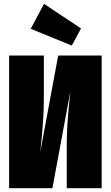

<svg xmlns="http://www.w3.org/2000/svg" viewBox="-20 -987 581 1007"><path d="M210.9 -966.8 404.8 -837.9 356.9 -748 141.1 -835.9ZM513.2 -695.8V0H330.1V-222.2Q330.1 -239.7 330.3 -256.8Q330.6 -273.9 331.5 -292.5Q332.5 -311 333 -324.2Q333.5 -337.4 335.2 -357.7Q336.9 -377.9 337.6 -387.7Q338.4 -397.5 340.3 -419.7Q342.3 -441.9 343 -448.5Q343.8 -455.1 346.2 -479.2Q348.6 -503.4 349.1 -507.8L254.9 0H27.8V-695.8H210V-465.8Q210 -355.5 190.9 -188L285.2 -695.8Z"/></svg>

Font: Fira Sans Compressed Heavy
Style: Regular
Weight: 900
Width: 1
Designer: Carrois Corporate & Edenspiekermann AG
Foundry: Carrois Corporate GbR & Edenspiekermann AG
Version: Version 4.203;PS 004.203;hotconv 1.0.88;makeotf.lib2.5.64775